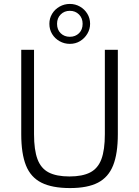

<svg xmlns="http://www.w3.org/2000/svg" viewBox="-20 -943 706 976"><path d="M579 -690V-261Q579 -162 555 -102Q531 -42 478 -14.5Q425 13 336 13Q245 13 190.5 -14.5Q136 -42 112 -102Q88 -162 88 -261V-690H153V-261Q153 -181 170.5 -134Q188 -87 227.5 -66.5Q267 -46 333 -46Q399 -46 438.5 -66.5Q478 -87 495.5 -134Q513 -181 513 -261V-690ZM335 -923Q363 -923 386.5 -909.5Q410 -896 424 -873Q438 -850 438 -822Q438 -795 424 -771.5Q410 -748 387 -734Q364 -720 335 -720Q307 -720 283 -733.5Q259 -747 245 -770Q231 -793 231 -822Q231 -850 245 -873Q259 -896 283 -909.5Q307 -923 335 -923ZM335 -888Q307 -888 288.5 -869.5Q270 -851 270 -822Q270 -792 288.5 -774Q307 -756 335 -756Q363 -756 381.5 -774Q400 -792 400 -822Q400 -851 381.5 -869.5Q363 -888 335 -888Z"/></svg>

Font: Exo 2 Light
Style: Regular
Weight: 300
Designer: Natanael Gama
Foundry: Natanael Gama
Version: Version 2.010